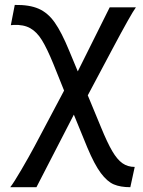

<svg xmlns="http://www.w3.org/2000/svg" viewBox="-20 -528 587 787"><path d="M263.7 -319.8 298.8 -235.4 429.7 -498H537.1Q517.6 -471.7 439.5 -324.7L339.8 -137.2L394 -6.3Q419.9 57.1 440.2 91.6Q460.4 126 481.9 141.1Q503.4 156.2 532.2 156.2L514.2 239.3Q473.6 239.3 446.5 227.8Q419.4 216.3 393.3 181.4Q367.2 146.5 337.9 76.7L282.7 -58.1L129.4 239.3H22Q36.1 221.7 67.6 167.7Q99.1 113.8 122.1 70.8L242.7 -156.7L198.7 -266.1Q172.9 -329.1 152.1 -363Q131.3 -397 104 -412.4Q76.7 -427.7 36.1 -425.8Q32.2 -425.8 24.4 -424.8L40.5 -507.8Q100.6 -508.8 138.4 -492.2Q176.3 -475.6 204.3 -435.8Q232.4 -396 263.7 -319.8Z"/></svg>

Font: Lesson One
Style: Regular
Weight: 400
Designer: But Ko, Victor Gaultney, Annie Olsen, Julie Remington, Don Collingsworth, Eric Hays, Becca Hirsbrunner
Version: Version 1.100